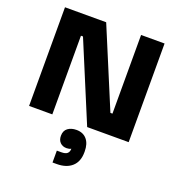

<svg xmlns="http://www.w3.org/2000/svg" viewBox="-177 -875 1240 1335"><g transform="rotate(20 442.5 -208.0)"><path d="M246.1 0H74.2V-730H378.9L622.1 -147.9H637.2V-730H811V0H503.9L261.2 -582H246.1ZM393.1 314H361.8V226.1H395Q426.3 226.1 439.2 213.9Q452.1 201.7 452.1 179.2Q438 187 418.9 187Q389.6 187 371.3 168.9Q353 150.9 353 119.1Q353 81.1 378.2 62.5Q403.3 43.9 441.9 43.9Q491.2 43.9 518.6 76.2Q545.9 108.4 545.9 165V170.9Q545.9 240.7 505.1 277.3Q464.4 314 393.1 314Z"/></g></svg>

Font: Sora ExtraBold
Style: Regular
Weight: 800
Designer: Jonathan Barnbrook, Julián Moncada
Foundry: Barnbrook Fonts
Version: Version 2.000